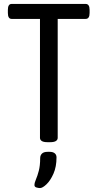

<svg xmlns="http://www.w3.org/2000/svg" viewBox="-20 -720 494 975"><path d="M221 2Q201 2 192 -4Q183 -10 183 -20V-624H39Q20 -624 20 -654V-670Q20 -700 39 -700H415Q435 -700 435 -670V-654Q435 -624 415 -624H273V-20Q273 -10 264 -4Q255 2 235 2ZM183 235Q175 235 165 232Q155 229 155 220Q155 208 162.5 191Q170 174 177 147.5Q184 121 184 83Q184 69 193 60Q202 51 222 51H232Q249 51 258 58.5Q267 66 267 79Q267 127 251.5 162Q236 197 216 216Q196 235 183 235Z"/></svg>

Font: Asap Condensed VF Beta
Style: Regular
Weight: 400
Designer: Pablo Cosgaya
Foundry: Omnibus-Type
Version: Version 1.008